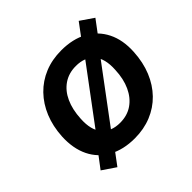

<svg xmlns="http://www.w3.org/2000/svg" viewBox="-203 -965 1221 1221"><g transform="rotate(-45 407.5 -354.0)"><path d="M392 11Q290 11 216 -29.5Q142 -70 105 -145.5Q68 -221 73 -325Q78 -413 107.5 -484.5Q137 -556 187.5 -608Q238 -660 306 -688Q374 -716 457 -716Q560 -716 633.5 -675.5Q707 -635 744.5 -560Q782 -485 776 -382Q771 -293 741.5 -221Q712 -149 661.5 -97Q611 -45 542.5 -17Q474 11 392 11ZM396 -125Q461 -125 508 -157.5Q555 -190 582 -248.5Q609 -307 612 -385Q618 -483 575 -531.5Q532 -580 452 -580Q388 -580 341 -548Q294 -516 267.5 -458Q241 -400 237 -321Q231 -223 274 -174Q317 -125 396 -125ZM184 62 94 1 184 -118 237 -182 539 -587 580 -652 668 -770 757 -709 668 -590 615 -526 313 -121 272 -56Z"/></g></svg>

Font: Nunito Sans 10pt ExtraBold
Style: Italic
Weight: 800
Italic angle: -9°
Designer: Vernon Adams
Foundry: Vernon Adams
Version: Version 3.101;gftools[0.9.27]